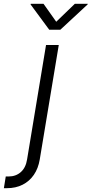

<svg xmlns="http://www.w3.org/2000/svg" viewBox="-113 -777 478 1001"><path d="M127 -542.5H193.4L94.2 54.7Q86.4 101.1 63.5 134.5Q40.5 168 4.9 186Q-30.8 204.1 -77.1 204.1H-92.8L-83 143.1H-68.4Q-30.3 143.1 -4.4 120.1Q21.5 97.2 28.3 53.7ZM113.8 -757.3 180.2 -663.6 277.3 -757.3H344.7L343.8 -753.9L201.7 -622.1H143.6L46.4 -753.9L47.4 -757.3Z"/></svg>

Font: Inter 16pt Light
Style: Italic
Weight: 300
Italic angle: -9.3988°
Version: Version 4.001;git-66647c0bb